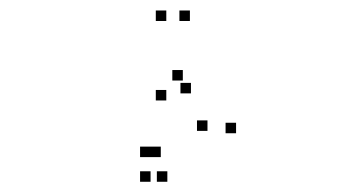

<svg xmlns="http://www.w3.org/2000/svg" viewBox="-20 -54 660 366"><path d="M344 124V104H324V124ZM342 -14V-34H322V-14ZM297 -14V-34H277V-14ZM297 137.5V117.5H277V137.5ZM375.5 195.5V175.5H355.5V195.5ZM286.5 245.5V225.5H266.5V245.5ZM267 245.5V225.5H247V245.5ZM267 292.5V272.5H247V292.5ZM299 292.5V272.5H279V292.5ZM430 200V180H410V200ZM328.5 99.5V79.5H308.5V99.5Z"/></svg>

Font: Monaspace Neon Dots Var
Style: Regular
Weight: 400
Designer: Riley Cran and the Lettermatic Team
Version: Version 1.100 (Monaspace Neon Dots)